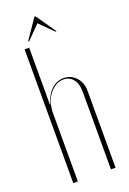

<svg xmlns="http://www.w3.org/2000/svg" viewBox="-158 -888 636 943"><g transform="rotate(-20 159.5 -416.5)"><path d="M79 -401Q92 -449 120 -475Q148 -501 184 -501Q222 -501 248 -473Q274 -445 274 -402V0H250V-408Q250 -448 231 -471.5Q212 -495 180 -495Q159 -495 140.5 -484Q122 -473 107.5 -454.5Q93 -436 85 -411Q77 -386 77 -358V0H53V-699H77V-402ZM153 -833H159L231 -729H225L156 -798L88 -729H82Z"/></g></svg>

Font: Moniqa Thin Display
Style: Regular
Weight: 100
Designer: Rajesh Rajput
Foundry: Rajesh Rajput
Version: Version 1.000